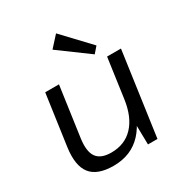

<svg xmlns="http://www.w3.org/2000/svg" viewBox="-185 -931 1017 1074"><g transform="rotate(-30 324.0 -393.5)"><path d="M156.4 -218.8Q145 -137.6 171.4 -100.2Q197.9 -62.7 265.5 -62.7Q352.8 -62.7 407 -120Q461.3 -177.2 476.5 -283.6L526.3 -353.3L516.3 -286.8Q495 -144.9 424.6 -68.5Q354.2 7.9 240.1 7.9Q135.5 7.9 93.2 -45.9Q51 -99.7 66.6 -212.3L112.8 -540H201.7ZM526.2 0H464.9L461.5 -176.6L512.5 -540H602.2ZM492.1 -623.5 458.9 -585.2 267.3 -726 330.1 -795.1Z"/></g></svg>

Font: Pathway Extreme 8pt Thin
Style: Italic
Weight: 100
Italic angle: -8°
Designer: Eduardo Rodriguez Tunni
Foundry: Eduardo Rodriguez Tunni
Version: Version 1.000